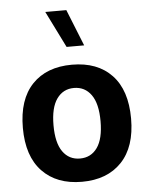

<svg xmlns="http://www.w3.org/2000/svg" viewBox="-55 -836 689 887"><g transform="rotate(-5 289.0 -393.0)"><path d="M289.6 -537.6Q407.7 -537.6 474.1 -467.8Q540.5 -397.9 540.5 -266.1Q540.5 -134.8 473.6 -64.7Q406.7 5.4 289.6 5.4Q172.4 5.4 105.5 -64.7Q38.6 -134.8 38.6 -266.1Q38.6 -397.9 105.2 -467.8Q171.9 -537.6 289.6 -537.6ZM289.6 -429.7Q239.3 -429.7 210 -388.7Q180.7 -347.7 180.7 -266.1Q180.7 -184.6 209.7 -143.6Q238.8 -102.5 289.6 -102.5Q340.8 -102.5 369.9 -143.6Q398.9 -184.6 398.9 -266.1Q398.9 -347.7 369.6 -388.7Q340.3 -429.7 289.6 -429.7ZM354 -621.6H272.5L188.5 -791H286.1Z"/></g></svg>

Font: Estedad-FD Bold
Style: Regular
Weight: 700
Designer: Amin Abedi
Version: Version 7.3